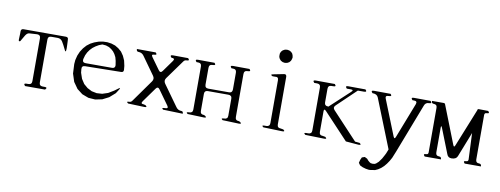

<svg xmlns="http://www.w3.org/2000/svg" viewBox="-68 -1060 4135 1589"><g transform="rotate(10 2000.0 -265.5)"><path d="M268.6 -74.2Q268.6 -44.9 297.9 -44.9H313.5Q342.8 -44.9 321.3 -23.4H153.3Q132.8 -44.9 162.1 -44.9H176.8Q206.1 -44.9 206.1 -73.2V-433.6Q206.1 -462.9 177.7 -462.9L112.3 -459Q94.7 -458 80.1 -434.6L49.8 -382.8Q36.1 -375 36.1 -391.6L37.1 -421.9L38.1 -446.3V-462.9Q38.1 -484.4 59.6 -484.4H415Q436.5 -484.4 435.5 -462.9L436.5 -446.3L437.5 -421.9L438.5 -391.6L437.5 -373Q432.6 -355.5 426.8 -372.1L406.2 -413.1L390.6 -440.4Q376 -462.9 349.6 -462.9H297.9Q268.6 -462.9 268.6 -434.6Z M917 -136.7Q940.4 -153.3 924.8 -128.9L903.3 -95.7L855.5 -53.7L801.8 -26.4L744.1 -14.6L686.5 -18.6L631.8 -39.1L585 -75.2L547.9 -127.9L526.4 -194.3L522.5 -273.4L525.4 -307.6L535.2 -346.7L550.8 -382.8L571.3 -414.1L595.7 -441.4L624 -462.9L654.3 -478.5L689.5 -491.2L724.6 -498L760.7 -499L795.9 -494.1L829.1 -483.4L858.4 -465.8L885.7 -442.4L907.2 -411.1L923.8 -374L933.6 -330.1L936.5 -296.9Q936.5 -276.4 916 -276.4L614.3 -271.5Q585 -271.5 587.9 -242.2L590.8 -212.9L607.4 -164.1L632.8 -125L666 -96.7L704.1 -77.1L747.1 -68.4L793 -71.3L840.8 -86.9L887.7 -115.2ZM723.6 -473.6 696.3 -462.9 670.9 -448.2 647.5 -430.7 627.9 -410.2 611.3 -386.7 598.6 -360.4 588.9 -326.2Q585 -296.9 614.3 -296.9H835.9Q862.3 -296.9 861.3 -323.2L855.5 -359.4L847.7 -388.7L835 -413.1L820.3 -432.6L802.7 -448.2L781.2 -461.9L754.9 -470.7Z M1312.5 -29.3Q1290 -44.9 1328.1 -44.9Q1357.4 -44.9 1340.8 -68.4L1253.9 -189.5Q1237.3 -212.9 1220.7 -189.5L1133.8 -68.4Q1117.2 -44.9 1146.5 -44.9L1162.1 -41Q1184.6 -24.4 1156.2 -24.4L1018.6 -29.3Q996.1 -44.9 1024.4 -44.9Q1040 -44.9 1048.8 -57.6L1181.6 -244.1Q1198.2 -267.6 1181.6 -291L1074.2 -441.4Q1057.6 -464.8 1028.3 -464.8Q1011.7 -464.8 1011.7 -486.3L1169.9 -485.4Q1190.4 -464.8 1161.1 -464.8Q1134.8 -464.8 1149.4 -443.4L1220.7 -344.7Q1237.3 -321.3 1253.9 -344.7L1323.2 -441.4Q1339.8 -464.8 1305.7 -464.8Q1285.2 -486.3 1314.5 -486.3L1442.4 -485.4Q1462.9 -464.8 1433.6 -464.8Q1417 -464.8 1408.2 -452.1L1292 -291Q1275.4 -267.6 1292 -244.1L1418 -68.4Q1434.6 -44.9 1463.9 -44.9Q1478.5 -44.9 1478.5 -24.4Z M1812.5 -29.3Q1790 -44.9 1823.2 -44.9Q1852.5 -44.9 1852.5 -73.2V-216.8Q1852.5 -245.1 1823.2 -245.1H1650.4Q1622.1 -245.1 1622.1 -216.8V-73.2Q1622.1 -44.9 1651.4 -44.9L1662.1 -41Q1684.6 -24.4 1656.2 -24.4L1518.6 -29.3Q1496.1 -44.9 1529.3 -44.9Q1558.6 -44.9 1558.6 -74.2V-435.5Q1558.6 -464.8 1529.3 -464.8H1516.6Q1496.1 -486.3 1525.4 -486.3L1664.1 -485.4Q1684.6 -464.8 1651.4 -464.8Q1622.1 -464.8 1622.1 -435.5V-294.9Q1622.1 -265.6 1651.4 -265.6H1824.2Q1852.5 -265.6 1852.5 -294.9V-435.5Q1852.5 -464.8 1823.2 -464.8H1810.5Q1790 -486.3 1819.3 -486.3L1958 -485.4Q1978.5 -464.8 1945.3 -464.8Q1916 -464.8 1916 -435.5V-74.2Q1916 -44.9 1945.3 -44.9L1956.1 -41Q1978.5 -24.4 1950.2 -24.4Z M2155.3 -29.3Q2132.8 -44.9 2161.1 -44.9H2176.8Q2206.1 -44.9 2206.1 -74.2V-434.6Q2206.1 -463.9 2177.7 -459H2156.2Q2130.9 -470.7 2158.2 -475.6L2247.1 -493.2Q2266.6 -497.1 2268.6 -475.6V-74.2Q2268.6 -44.9 2297.9 -44.9L2320.3 -41Q2342.8 -24.4 2314.5 -24.4ZM2202.1 -597.7 2190.4 -611.3 2183.6 -626 2182.6 -640.6 2183.6 -657.2 2190.4 -671.9 2202.1 -684.6 2218.8 -693.4 2237.3 -696.3 2255.9 -693.4 2272.5 -684.6 2284.2 -671.9 2290 -657.2 2293 -640.6 2290 -626 2284.2 -611.3 2272.5 -597.7 2255.9 -588.9 2237.3 -585.9 2218.8 -588.9Z M2507.8 -28.3Q2485.4 -44.9 2513.7 -44.9H2529.3Q2558.6 -44.9 2558.6 -74.2V-435.5Q2558.6 -464.8 2529.3 -464.8H2505.9Q2485.4 -486.3 2514.6 -486.3L2674.8 -485.4Q2695.3 -464.8 2666 -464.8H2651.4Q2622.1 -464.8 2622.1 -435.5V-321.3Q2622.1 -292 2655.3 -292L2820.3 -445.3Q2841.8 -464.8 2812.5 -464.8H2779.3Q2758.8 -486.3 2787.1 -486.3L2932.6 -485.4Q2953.1 -464.8 2923.8 -464.8H2872.1L2711.9 -311.5Q2691.4 -292 2710.9 -271.5L2922.9 -44.9L2961.9 -41Q2984.4 -24.4 2956.1 -24.4L2847.7 -33.2L2641.6 -252.9Q2622.1 -273.4 2622.1 -245.1V-73.2Q2622.1 -44.9 2651.4 -44.9L2672.9 -41Q2695.3 -24.4 2667 -24.4Z M2991.2 95.7 3001 74.2 3024.4 66.4 3045.9 77.1 3058.6 91.8 3071.3 102.5 3081.1 108.4 3097.7 110.4 3115.2 108.4 3126 102.5 3145.5 85 3168 53.7 3185.5 21.5 3193.4 5.9 3207 -29.3 3043.9 -438.5Q3033.2 -464.8 2995.1 -464.8Q2974.6 -486.3 3003.9 -486.3L3143.6 -485.4Q3164.1 -464.8 3129.9 -464.8Q3100.6 -464.8 3111.3 -438.5L3229.5 -142.6Q3240.2 -116.2 3250 -143.6L3364.3 -437.5Q3374 -464.8 3344.7 -464.8H3331.1Q3310.5 -486.3 3339.8 -486.3L3479.5 -485.4Q3500 -464.8 3470.7 -464.8Q3441.4 -464.8 3431.6 -437.5L3272.5 -24.4L3249 33.2L3233.4 61.5L3214.8 88.9L3195.3 112.3L3173.8 131.8L3150.4 147.5L3127 158.2L3088.9 164.1L3076.2 165L3049.8 161.1L3022.5 153.3L2998 141.6L2984.4 122.1Z M3963.9 -486.3Q3984.4 -465.8 3955.1 -465.8Q3936.5 -465.8 3936.5 -447.3V-74.2Q3936.5 -44.9 3965.8 -44.9Q3984.4 -44.9 3984.4 -23.4H3847.7Q3827.1 -44.9 3856.4 -44.9Q3874 -44.9 3874 -62.5L3864.3 -283.2L3782.2 -74.2Q3771.5 -46.9 3732.4 -46.9Q3703.1 -46.9 3693.4 -74.2L3611.3 -282.2Q3600.6 -308.6 3600.6 -279.3V-74.2Q3600.6 -44.9 3629.9 -44.9Q3648.4 -44.9 3648.4 -23.4H3511.7Q3491.2 -44.9 3520.5 -44.9Q3538.1 -44.9 3538.1 -62.5V-437.5Q3538.1 -465.8 3508.8 -465.8Q3491.2 -465.8 3491.2 -487.3H3589.8Q3600.6 -487.3 3603.5 -476.6L3727.5 -161.1Q3737.3 -133.8 3747.1 -161.1L3874 -476.6Q3874 -487.3 3884.8 -487.3Z"/></g></svg>

Font: B2 Hana
Style: Regular
Weight: 500
Version: 2020-08-05; (max)